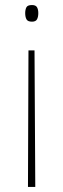

<svg xmlns="http://www.w3.org/2000/svg" viewBox="-20 -553 252 762"><path d="M132 -501Q132 -486 127 -476.5Q122 -467 107 -467Q90 -467 85 -476.5Q80 -486 80 -501Q80 -514 84.5 -523.5Q89 -533 107 -533Q122 -533 127 -524Q132 -515 132 -501ZM93 -353H117L120 189H91Z"/></svg>

Font: Noto Sans Khmer UI SemiCondensed Thin
Style: Regular
Weight: 100
Width: 4
Designer: Danh Hong and the Monotype Design Team
Foundry: Monotype Imaging Inc.
Version: Version 2.002; ttfautohint (v1.8.4.7-5d5b)